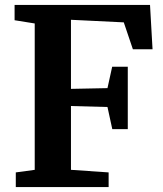

<svg xmlns="http://www.w3.org/2000/svg" viewBox="-20 -763 666 783"><path d="M121.6 -70.4V-667.3L39.5 -680.5V-743H591.8L602.1 -562.1H521.9L484.8 -671.8L269.4 -682.3V-400.6L418.3 -403.6L437.5 -490.9H501.1V-236.5H437.9L418.3 -326.6L269.4 -330.6V-70.4L423 -59.9V0H44.4V-59.9Z"/></svg>

Font: Merriweather Light
Style: Regular
Weight: 300
Designer: Eben Sorkin
Foundry: Eben Sorkin
Version: Version 2.100